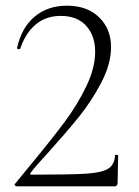

<svg xmlns="http://www.w3.org/2000/svg" viewBox="-20 -656 489 676"><path d="M33 -9Q55 -36 93 -82Q164 -168 208.5 -228Q253 -288 284 -352.5Q315 -417 315 -474Q315 -530 283.5 -565Q252 -600 194 -600Q142 -600 106 -570Q70 -540 51 -484Q51 -483 47 -483Q39 -483 40 -487Q56 -559 102 -597.5Q148 -636 216 -636Q287 -636 329 -595Q371 -554 371 -490Q371 -431 336.5 -365Q302 -299 257 -243.5Q212 -188 148 -117Q107 -73 88 -48Q83 -41 92 -41Q229 -41 283 -44.5Q337 -48 360 -61.5Q383 -75 385 -109Q385 -111 390.5 -111Q396 -111 396 -109L394 -11Q394 -7 391.5 -3.5Q389 0 385 0H40Q35 0 32.5 -3.5Q30 -7 33 -9Z"/></svg>

Font: Cormorant Infant Light
Style: Regular
Weight: 300
Designer: Christian Thalmann (Catharsis Fonts)
Version: Version 3.000